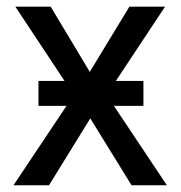

<svg xmlns="http://www.w3.org/2000/svg" viewBox="-20 -548 536 568"><path d="M404.3 -234.9H316.9L473.6 0H369.1L247.1 -197.8L125 0H20L176.8 -234.9H93.8V-308.6H170.9L25.4 -528.3H129.9L245.6 -335.4L362.8 -528.3H468.3L322.8 -308.6H404.3Z"/></svg>

Font: Roboto
Style: Regular
Weight: 400
Designer: Google
Version: Version 2.134; 2016; ttfautohint (v1.6)